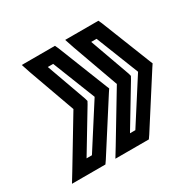

<svg xmlns="http://www.w3.org/2000/svg" viewBox="-137 -587 654 651"><g transform="rotate(-30 189.5 -262.0)"><path d="M235 -274 159 -466 153 -479H138H62H23L35 -443L100 -262L-9 -81L-31 -45H9H85H100L109 -58L232 -250L240 -262L235 -274ZM183 -262 76 -95H55L149 -251L155 -262L152 -273L96 -429H117L183 -262ZM405 -274 329 -466 323 -479H308H232H193L205 -443L270 -262L161 -81L139 -45H179H255H270L279 -58L402 -250L410 -262L405 -274ZM353 -262 246 -95H225L319 -251L325 -262L322 -273L266 -429H287L353 -262Z"/></g></svg>

Font: Gamestation Display Outline
Style: Italic
Weight: 400
Designer: Jonas Hecksher
Foundry: Jonas Hecksher, Playtypeª, e-types AS
Version: Version 1.003